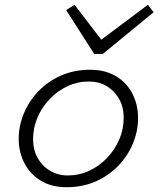

<svg xmlns="http://www.w3.org/2000/svg" viewBox="-20 -766 661 801"><path d="M356 -475Q419 -475 464 -448Q509 -421 532.5 -375Q556 -329 556 -273Q556 -220 535 -168.5Q514 -117 474.5 -75.5Q435 -34 380 -9.5Q325 15 258 15Q195 15 150.5 -12Q106 -39 82 -85Q58 -131 58 -187Q58 -240 79 -291.5Q100 -343 139.5 -384.5Q179 -426 234 -450.5Q289 -475 356 -475ZM263 -34Q310 -34 352 -53.5Q394 -73 426.5 -107Q459 -141 477.5 -184Q496 -227 496 -275Q496 -319 477 -353Q458 -387 425.5 -406.5Q393 -426 351 -426Q304 -426 262 -406.5Q220 -387 187.5 -353Q155 -319 136.5 -276Q118 -233 118 -185Q118 -141 137 -107Q156 -73 189 -53.5Q222 -34 263 -34ZM621 -715 409 -541H382L386 -588L597 -746ZM256 -724 291 -746 412 -588 400 -541H373Z"/></svg>

Font: Intel One Mono Light
Style: Italic
Weight: 300
Italic angle: -16°
Monospace: yes
Designer: Fred Shallcrass
Foundry: Frere-Jones Type LLC
Version: Version 1.004